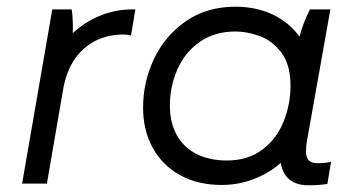

<svg xmlns="http://www.w3.org/2000/svg" viewBox="-20 -548 1063 573"><path d="M136 -520H194Q197 -501 197.5 -474.5Q198 -448 195 -427L181 -433Q219 -474 269 -497Q319 -520 376 -520H384L371 -442Q361 -445 348 -445Q277 -445 229 -401.5Q181 -358 168 -279L120 0H46Z M819 -115 843 -113 870 -423Q871 -428 875 -443Q885 -480 905 -520H966L896 -127Q890 -91 897 -76Q904 -61 928 -61Q951 -61 968 -65L957 1Q930 5 901 5Q852 5 831 -26.5Q810 -58 819 -115ZM916 -301Q916 -204 876.5 -135Q837 -66 774.5 -31Q712 4 642 4Q571 4 518 -25Q465 -54 436 -106.5Q407 -159 407 -227Q407 -303 439.5 -372Q472 -441 534.5 -484.5Q597 -528 682 -528Q752 -528 805 -499Q858 -470 887 -418Q916 -366 916 -301ZM487 -233Q487 -182 507.5 -145Q528 -108 566.5 -88.5Q605 -69 657 -69Q720 -69 763 -101.5Q806 -134 826.5 -185.5Q847 -237 847 -292Q847 -356 819 -392Q791 -428 753.5 -441Q716 -454 683 -454Q620 -454 575.5 -422.5Q531 -391 509 -340Q487 -289 487 -233Z"/></svg>

Font: Fixel Italic Variable Display Thin
Style: Italic
Weight: 100
Italic angle: -10°
Designer: AlfaBravo + MacPaw
Foundry: Kyrylo Tkachov, Marchela Mozhyna, Serhii Makarenko, Maria Weinstein, Zakhar Kryvoshyya
Version: Version 1.210;Glyphs 3.2 (3217)